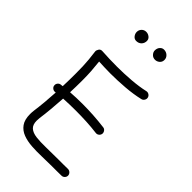

<svg xmlns="http://www.w3.org/2000/svg" viewBox="-279 -1021 1114 1114"><g transform="rotate(45 278.0 -464.0)"><path d="M63.5 -335.9Q62 -347.2 69.1 -356.2Q76.2 -365.2 86.9 -366.2Q94.2 -367.2 101.1 -367.7Q103 -420.4 103 -468.8Q103 -503.9 102.1 -531Q101.1 -558.1 98.6 -584.7Q96.2 -611.3 91.8 -643.6Q90.8 -651.9 97.9 -663.6Q105 -675.3 120.1 -674.3Q150.9 -672.4 181.6 -671.4Q212.4 -670.4 242.7 -670.4Q299.3 -670.4 358.6 -675Q418 -679.7 464.4 -690.4Q475.1 -692.9 484.9 -686.8Q494.6 -680.7 497.1 -669.9Q499.5 -659.2 493.4 -649.4Q487.3 -639.6 476.6 -637.2Q424.8 -625 363.3 -620.1Q301.8 -615.2 242.7 -615.2Q219.2 -615.2 195.8 -616.2Q172.4 -617.2 149.4 -618.2Q153.8 -579.1 156 -546.1Q158.2 -513.2 158.2 -468.8Q158.2 -423.3 156.2 -373Q203.6 -376.5 256.3 -376.5Q345.2 -376.5 435.1 -365.2Q446.3 -364.3 453.1 -355.2Q460 -346.2 459 -335Q457.5 -324.2 448.7 -317.1Q439.9 -310.1 428.7 -311.5Q386.2 -316.9 343.3 -319.1Q300.3 -321.3 256.3 -321.3Q229.5 -321.3 204.1 -320.6Q178.7 -319.8 153.8 -318.4Q150.9 -271 146.7 -225.8Q142.6 -180.7 137.2 -142.6Q135.7 -130.9 135.7 -119.6Q135.7 -86.4 153.3 -70.8Q170.9 -55.2 203.6 -51Q236.3 -46.9 283 -48.1Q329.6 -49.3 387.2 -49.3Q406.7 -49.3 425.3 -49.3Q443.8 -49.3 461.9 -49.8Q473.1 -49.8 481.4 -42Q489.7 -34.2 490.2 -22.9Q490.2 -11.7 482.2 -3.7Q474.1 4.4 462.9 4.4Q444.3 4.9 425.5 4.9Q406.7 4.9 387.2 4.9Q347.2 4.9 304.7 6.3Q262.2 7.8 222.4 5.1Q182.6 2.4 150.9 -9.5Q119.1 -21.5 100.3 -47.6Q81.5 -73.7 81.5 -119.6Q81.5 -134.8 83.5 -149.9Q88.4 -185.1 92.3 -227.1Q96.2 -269 98.6 -313Q96.2 -313 93.8 -312.5Q83 -311 73.7 -318.1Q64.5 -325.2 63.5 -335.9ZM411.1 -892.6Q411.1 -875.5 398.9 -865Q386.7 -854.5 371.1 -854.5Q354 -854.5 343 -866.5Q332 -878.4 332 -892.1Q332 -910.2 342.3 -921.9Q352.5 -933.6 367.2 -933.6Q385.7 -933.6 398.4 -921.6Q411.1 -909.7 411.1 -892.6ZM261.2 -898.9Q261.2 -879.4 248.8 -866.9Q236.3 -854.5 216.8 -854.5Q201.7 -854.5 191.9 -866.9Q182.1 -879.4 182.1 -894Q182.1 -910.6 193.4 -922.1Q204.6 -933.6 221.2 -933.6Q236.3 -933.6 248.8 -923.8Q261.2 -914.1 261.2 -898.9Z"/></g></svg>

Font: Mikhak Light
Style: Regular
Weight: 300
Designer: Amin Abedi
Version: Version 3.3